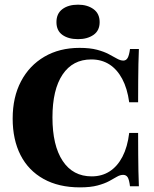

<svg xmlns="http://www.w3.org/2000/svg" viewBox="-20 -786 657 817"><path d="M320.2 11.3Q229.8 11.3 165.3 -24.6Q100.8 -60.5 67.3 -126.2Q33.9 -191.9 33.9 -281.5Q33.9 -372.6 69.4 -439.9Q104.8 -507.3 169 -544.8Q233.1 -582.3 318.5 -582.3Q362.9 -582.3 393.1 -574.2Q423.4 -566.1 443.5 -555.2Q463.7 -544.4 478.2 -536.3Q492.7 -528.2 504.8 -528.2Q516.9 -528.2 523.4 -539.9Q529.8 -551.6 533.1 -577.4H571Q569.4 -544.4 569 -513.3Q568.5 -482.3 568.1 -444.4Q567.7 -406.5 567.7 -350.8H529.8Q521.8 -409.7 500 -450.4Q478.2 -491.1 445.2 -512.1Q412.1 -533.1 368.5 -533.1Q289.5 -533.1 246.4 -469Q203.2 -404.8 203.2 -286.3Q203.2 -166.9 246.8 -101.2Q290.3 -35.5 370.2 -35.5Q413.7 -35.5 446.8 -56.9Q479.8 -78.2 501.2 -119.4Q522.6 -160.5 529.8 -220.2H567.7Q567.7 -166.1 568.1 -127.8Q568.5 -89.5 569 -58.1Q569.4 -26.6 571 6.5H533.1Q529.8 -21 523.4 -31.5Q516.9 -41.9 504 -41.9Q491.1 -41.9 477.4 -33.9Q463.7 -25.8 444.4 -15.3Q425 -4.8 395.2 3.2Q365.3 11.3 320.2 11.3ZM312.1 -619.4Q271 -619.4 245.6 -637.5Q220.2 -655.6 220.2 -691.9Q220.2 -728.2 245.6 -747.2Q271 -766.1 312.1 -766.1Q351.6 -766.1 377.8 -747.2Q404 -728.2 404 -691.9Q404 -655.6 377.8 -637.5Q351.6 -619.4 312.1 -619.4Z"/></svg>

Font: Playfair 9pt Black
Style: Regular
Weight: 900
Designer: Claus Eggers Sørensen
Foundry: Claus Eggers Sørensen
Version: Version 2.203